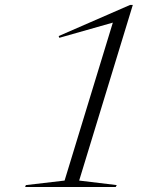

<svg xmlns="http://www.w3.org/2000/svg" viewBox="-20 -744 640 764"><path d="M237 -25.5 429 -654 216 -593.5 213.5 -600.5 498 -724.5H508.5L295 -25.5L444.5 -7.5L440.5 0H80L83 -7.5Z"/></svg>

Font: Newsreader 72pt Light
Style: Italic
Weight: 300
Italic angle: -17°
Designer: Hugues Gentile
Foundry: Production Type
Version: Version 1.003; ttfautohint (v1.8.3)